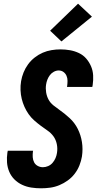

<svg xmlns="http://www.w3.org/2000/svg" viewBox="-20 -1010 540 1038"><path d="M202 8Q175 8 149 4Q123 0 99.5 -11Q76 -22 58 -40Q40 -58 30 -81.5Q20 -105 18 -131.5Q16 -158 20 -185L22 -195H159L158 -191Q156 -175 157 -160Q158 -145 164.5 -132.5Q171 -120 184 -113Q197 -106 212 -106Q226 -106 240 -112Q254 -118 264 -129.5Q274 -141 280 -155Q286 -169 288 -183Q292 -208 287 -231.5Q282 -255 269 -273Q256 -291 237 -304Q218 -317 200 -330.5Q182 -344 165 -359Q148 -374 135 -392.5Q122 -411 112.5 -432Q103 -453 97.5 -475.5Q92 -498 91 -522.5Q90 -547 94 -571Q98 -595 107.5 -618.5Q117 -642 132 -662.5Q147 -683 167.5 -699Q188 -715 211 -725Q234 -735 258.5 -739Q283 -743 307 -743Q333 -743 358.5 -738.5Q384 -734 407 -723Q430 -712 446 -693.5Q462 -675 472 -652Q482 -629 483.5 -603Q485 -577 481 -550L479 -540H342L343 -544Q345 -559 345 -573.5Q345 -588 339.5 -600.5Q334 -613 323 -621Q312 -629 297 -629Q284 -629 271 -622Q258 -615 249.5 -603.5Q241 -592 236 -579Q231 -566 229 -552Q226 -531 229.5 -510Q233 -489 242.5 -471.5Q252 -454 268 -441Q284 -428 300 -417Q330 -396 357 -371Q384 -346 400.5 -313Q417 -280 423 -242Q429 -204 423 -164Q419 -140 409.5 -116Q400 -92 384 -71Q368 -50 346.5 -34.5Q325 -19 301 -9Q277 1 252 4.5Q227 8 202 8ZM312 -786 251 -844 402 -990 477 -920Z"/></svg>

Font: Iosevka Term Curly Heavy
Style: Italic
Weight: 900
Italic angle: -9°
Designer: Belleve Invis
Foundry: Belleve Invis
Version: Version 32.3.0